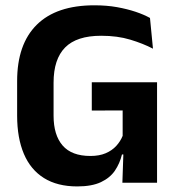

<svg xmlns="http://www.w3.org/2000/svg" viewBox="-20 -672 654 706"><path d="M264 13.5Q191 13.5 141.8 -17.2Q92.5 -48 67.8 -106.2Q43 -164.5 43 -247V-374Q43 -509.5 115.2 -581Q187.5 -652.5 327 -652.5Q372 -652.5 409.8 -645.8Q447.5 -639 478.2 -628.8Q509 -618.5 531.5 -606L542.5 -493Q506 -512 459 -526.2Q412 -540.5 352 -540.5Q262 -540.5 219.5 -497.5Q177 -454.5 177 -368V-246.5Q177 -175.5 210.2 -137Q243.5 -98.5 312.5 -98.5Q345 -98.5 368.5 -108.5Q392 -118.5 407.5 -135.5Q423 -152.5 431 -172.5V-306.5L449 -266L317.5 -265.5V-369.5H557.5V-103.5L428.5 -104Q420.5 -71 402.5 -44.5Q384.5 -18 351 -2.2Q317.5 13.5 264 13.5ZM430 0 434.5 -131.5H557.5V0Z"/></svg>

Font: Anek Kannada SemiBold
Style: Regular
Weight: 600
Version: Version 1.003